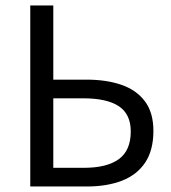

<svg xmlns="http://www.w3.org/2000/svg" viewBox="-20 -676 620 696"><path d="M89.7 0V-656.3H173.2V-387.3H293.8Q365.9 -387.3 420.5 -368.4Q475 -349.5 505.6 -308.4Q536.1 -267.4 536.1 -201.6Q536.1 -131.6 506.4 -86.9Q476.7 -42.3 422.4 -21.1Q368.1 0 294.8 0ZM173.2 -67.7H284.3Q367.7 -67.7 410.9 -99.2Q454 -130.7 454 -199.6Q454 -262.1 410.8 -290.9Q367.6 -319.6 281.8 -319.6H173.2Z"/></svg>

Font: Source Sans Variable
Style: Regular
Weight: 200
Designer: Paul D. Hunt
Foundry: Adobe Systems Incorporated
Version: Version 3.006;hotconv 1.0.111;makeotfexe 2.5.65597